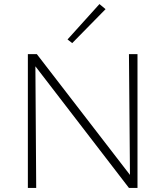

<svg xmlns="http://www.w3.org/2000/svg" viewBox="-20 -924 813 944"><path d="M656 -658V0H614L154 -598L158 0H117V-658H161L619 -64L614 -658ZM312 -730 469 -904 499 -879 335 -712Z"/></svg>

Font: Ysabeau Light
Style: Regular
Weight: 300
Designer: Christian Thalmann (Catharsis Fonts)
Version: Version 0.003